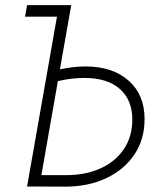

<svg xmlns="http://www.w3.org/2000/svg" viewBox="-20 -713 626 734"><path d="M83.5 0 197.8 -649.4H75.7L83.5 -693.4H252.4L209 -447.8Q259.8 -459 306.6 -459Q410.2 -459 471.4 -405Q532.7 -351.1 532.7 -257.8Q532.7 -180.2 493.7 -122.1Q454.6 -64 386 -31.7Q317.4 0.5 229 0.5L93.8 0ZM201.2 -402.8 138.2 -43.5H233.4Q308.1 -43.5 365 -69.6Q421.9 -95.7 453.9 -143.6Q485.8 -191.4 485.8 -256.3Q485.8 -330.6 438.2 -372.8Q390.6 -415 303.2 -415Q252 -415 201.2 -402.8Z"/></svg>

Font: Cascadia Code NF ExtraLight
Style: Italic
Weight: 200
Italic angle: -10°
Monospace: yes
Designer: Aaron Bell
Foundry: Saja Typeworks
Version: Version 2404.023; ttfautohint (v1.8.4)